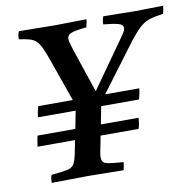

<svg xmlns="http://www.w3.org/2000/svg" viewBox="-72 -696 787 771"><g transform="rotate(-10 321.0 -310.5)"><path d="M78 1Q78 -6 79 -15Q80 -24 83 -31Q128 -35 148.5 -39.5Q169 -44 177 -59Q185 -74 191 -107L200 -152H47Q49 -163 50.5 -174Q52 -185 55 -196H209L223 -268H69Q72 -291 78 -312H219L159 -482Q147 -517 137.5 -537Q128 -557 117.5 -567Q107 -577 91 -581.5Q75 -586 48 -590V-595Q48 -609 54 -622Q89 -622 125.5 -621Q162 -620 199 -620Q228 -620 261 -621Q294 -622 329 -622Q329 -610 323 -590Q280 -586 262 -579.5Q244 -573 244 -556Q244 -548 248 -535.5Q252 -523 256 -509L316 -331L442 -509Q456 -529 464 -541Q472 -553 472 -562Q472 -575 453 -580.5Q434 -586 392 -590Q392 -607 398 -622Q439 -622 469.5 -621Q500 -620 527 -620Q559 -620 585 -621Q611 -622 642 -622Q641 -607 636 -590Q607 -586 588 -581Q569 -576 553.5 -565.5Q538 -555 519.5 -534Q501 -513 473 -475L351 -312H490Q488 -290 481 -268H327L313 -196H467Q466 -185 464.5 -174Q463 -163 459 -152H304L298 -119Q294 -102 291.5 -88.5Q289 -75 289 -67Q289 -45 305.5 -40Q322 -35 377 -31Q376 -24 374.5 -15Q373 -6 371 1Q342 1 303 0Q264 -1 229 -1Q192 -1 149 0Q106 1 78 1Z"/></g></svg>

Font: Tiro Devanagari Hindi
Style: Italic
Weight: 400
Italic angle: -11°
Designer: Devanagari: John Hudson & Fiona Ross, assisted by Paul Hanslow. Latin: John Hudson with Paul Hanslow, assisted by Kaja S
Foundry: Tiro Typeworks Ltd.
Version: Version 1.52